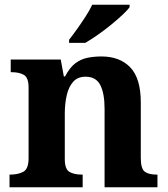

<svg xmlns="http://www.w3.org/2000/svg" viewBox="-20 -786 707 806"><path d="M20 0V-53H22Q56 -53 78 -65Q100 -77 100 -122V-418Q100 -460 80.5 -471.5Q61 -483 28 -483H25V-536H235L248 -465H253Q273 -503 296.5 -520.5Q320 -538 347.5 -543.5Q375 -549 406 -549Q483 -549 527 -503Q571 -457 571 -356V-124Q571 -78 587.5 -65.5Q604 -53 638 -53H641V0H419V-329Q419 -394 401 -429Q383 -464 339 -464Q306 -464 287 -442.5Q268 -421 260 -385.5Q252 -350 252 -309V-118Q252 -76 271.5 -64.5Q291 -53 324 -53H327V0ZM270 -619Q285 -638 303.5 -664Q322 -690 339.5 -717Q357 -744 367 -766H524V-756Q515 -743 493.5 -723Q472 -703 445 -681Q418 -659 390 -639.5Q362 -620 338 -606H270Z"/></svg>

Font: Noto Serif Vithkuqi
Style: Bold
Weight: 700
Version: Version 1.005